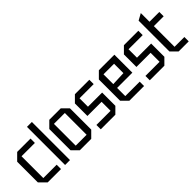

<svg xmlns="http://www.w3.org/2000/svg" viewBox="126 -1596 2493 2493"><g transform="rotate(-45 1372.5 -350.0)"><path d="M45 -90V-470L135 -560H380V-480H135V-80H380V0H135Z M455 0V-700H545V0Z M640 -85V-475L725 -560H935L1020 -475V-85L935 0H725ZM730 -80H930V-480H730Z M1110 0V-80H1370V-245H1110V-475L1195 -560H1460V-480H1200V-325H1460V-82L1378 0Z M1550 -85V-475L1635 -560H1920V-230H1640V-80H1905V0H1635ZM1640 -300 1834 -308V-480H1640Z M2010 0V-80H2270V-245H2010V-475L2095 -560H2360V-480H2100V-325H2360V-82L2278 0Z M2455 -650 2545 -700V-540H2725V-460H2545V-80H2725V0H2540L2455 -85Z"/></g></svg>

Font: Tektur SemiCondensed
Style: Regular
Weight: 400
Width: 4
Designer: Adam Jagosz
Foundry: Adam Jagosz
Version: Version 1.005;gftools[0.9.30]